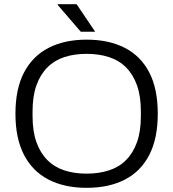

<svg xmlns="http://www.w3.org/2000/svg" viewBox="-20 -888 831 920"><path d="M395 12Q289 12 212.5 -27.5Q136 -67 95 -146Q54 -225 54 -343Q54 -462 95 -540.5Q136 -619 212.5 -658.5Q289 -698 395 -698Q502 -698 578.5 -658.5Q655 -619 695.5 -540.5Q736 -462 736 -343Q736 -225 695.5 -146Q655 -67 578.5 -27.5Q502 12 395 12ZM395 -56Q454 -56 502 -71.5Q550 -87 584 -121Q618 -155 636.5 -207Q655 -259 655 -332V-353Q655 -427 636.5 -479Q618 -531 584 -565Q550 -599 502 -614.5Q454 -630 395 -630Q336 -630 288.5 -614.5Q241 -599 207 -565Q173 -531 154.5 -479Q136 -427 136 -353V-332Q136 -259 154.5 -207Q173 -155 207 -121Q241 -87 288.5 -71.5Q336 -56 395 -56ZM436 -736H367L256 -865L257 -868H347Z"/></svg>

Font: Archivo SemiBold Light
Style: Regular
Weight: 300
Version: Version 2.001